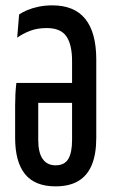

<svg xmlns="http://www.w3.org/2000/svg" viewBox="-20 -668 409 698"><path d="M182 9.5Q107 9.5 71 -35Q35 -79.5 35 -167V-284Q35 -304.5 36 -324.8Q37 -345 39.5 -366.5H275.5V-294H103L119 -330V-159.5Q119 -113 135.2 -90Q151.5 -67 182 -67Q214.5 -67 228.2 -90Q242 -113 242 -159.5V-446Q242 -506 221.2 -536Q200.5 -566 150 -566Q115.5 -566 89 -555.8Q62.5 -545.5 42.5 -531L49.5 -615.5Q62 -624 80 -631.5Q98 -639 121 -643.8Q144 -648.5 170.5 -648.5Q250.5 -648.5 290.2 -599Q330 -549.5 330 -451V-167Q330 -108.5 314 -69.2Q298 -30 265.2 -10.2Q232.5 9.5 182 9.5Z"/></svg>

Font: Anek Latin Condensed Medium
Style: Regular
Weight: 500
Width: 3
Designer: Yesha Goshar
Foundry: Ek Type
Version: Version 1.003